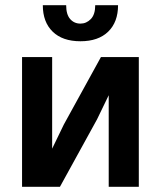

<svg xmlns="http://www.w3.org/2000/svg" viewBox="-20 -720 620 740"><path d="M399 -353 354 -260 211 0H65V-500H181V-147L226 -240L369 -500H515V0H399ZM290 -561Q221 -561 183 -598Q145 -635 145 -700H235Q235 -664 250.5 -646.5Q266 -629 290 -629Q313 -629 330 -646.5Q347 -664 347 -700H435Q435 -635 397 -598Q359 -561 290 -561Z"/></svg>

Font: PT Root UI Web Bold
Style: Regular
Weight: 700
Designer: Vitaly Kuzmin
Foundry: ParaType Ltd.
Version: Version 1.000W